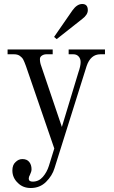

<svg xmlns="http://www.w3.org/2000/svg" viewBox="-20 -704 570 962"><path d="M392 -684Q420 -684 420 -653Q420 -630 392 -609L264 -508L251 -519L343 -652Q366 -684 392 -684ZM134 238Q95 238 70 213Q42 187 42 150Q42 122 58 108Q73 93 92 93Q115 93 126.5 107.5Q138 122 138 144Q138 156 130 172Q124 182 124 191Q124 206 144 206Q174 206 194.5 182.5Q215 159 225 127L252 40L110 -373Q102 -395 96.5 -405.5Q91 -416 79.5 -424Q68 -432 51 -432H18V-456H244V-432H212Q200 -432 190 -425.5Q180 -419 180 -408Q180 -391 186 -375L290 -68L373 -342Q384 -373 384 -393Q384 -410 374 -421Q364 -432 348 -432H324V-456H506V-432H483Q434 -432 414 -373L253 139Q242 176 211 207Q180 238 134 238Z"/></svg>

Font: Old Standard TT
Style: Regular
Weight: 400
Designer: Alexey Kryukov <alexios@thessalonica.org.ru>
Version: Version 1.0